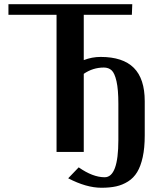

<svg xmlns="http://www.w3.org/2000/svg" viewBox="-20 -720 774 910"><path d="M377 0H248V-649.9H20V-700.2H606.9L605 -649.9H377V-435.1Q415.5 -450.2 457 -450.2Q562.5 -450.2 614.3 -398.4Q666 -346.7 666 -240.2V-78.1Q666 -19 656.5 24.4Q647 67.9 630.1 95.7Q613.3 123.5 586.9 140.1Q560.5 156.7 530.5 163.3Q500.5 169.9 460.9 169.9Q389.2 169.9 303.2 125L353 73.2Q419.9 120.1 476.1 120.1Q541 120.1 541 -56.2V-228Q541 -295.9 532.2 -334.7Q523.4 -373.5 509 -386.7Q494.6 -399.9 472.2 -399.9Q420.4 -399.9 377 -370.1Z"/></svg>

Font: Pfennig
Style: Bold
Weight: 700
Version: Version 20120410 ; ttfautohint (v0.8)